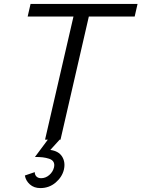

<svg xmlns="http://www.w3.org/2000/svg" viewBox="-20 -710 719 976"><path d="M135.3 -689.9H679.2L664.6 -626H431.6L287.6 0H283.2L235.8 52.2Q277.8 57.6 295.7 85.9Q313.5 114.3 304.7 152.8Q295.4 190.4 262.5 218.3Q229.5 246.1 185.1 246.1Q152.8 246.1 131.8 227.3Q110.8 208.5 106.4 182.1L156.7 165Q156.7 178.7 165.3 187.3Q173.8 195.8 189 195.8Q211.9 195.8 230.5 179.7Q249 163.6 254.4 141.1Q258.3 124.5 252 113.3Q245.6 102.1 229.7 96.9Q213.9 91.8 197.3 89.8Q180.7 87.9 157.7 87.9L223.1 0H209L353.5 -626H120.6Z"/></svg>

Font: HK Grotesk Italic
Style: Regular
Weight: 400
Italic angle: -13°
Designer: Alfredo Marco Pradil and Stefan Peev
Foundry: Hanken Design Co.
Version: Version 1.000;PS 001.000;hotconv 1.0.88;makeotf.lib2.5.64775